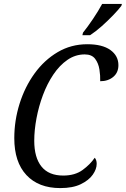

<svg xmlns="http://www.w3.org/2000/svg" viewBox="-20 -951 643 981"><path d="M288 10Q177 10 115 -56.5Q53 -123 53 -245Q53 -335 80 -421Q107 -507 156.5 -575.5Q206 -644 274.5 -684.5Q343 -725 426 -725Q503 -725 544 -695.5Q585 -666 585 -618Q585 -580 558.5 -558Q532 -536 492 -536Q493 -564 488 -596Q483 -628 466 -650.5Q449 -673 413 -673Q365 -673 324.5 -645Q284 -617 252.5 -570Q221 -523 199.5 -465.5Q178 -408 166.5 -347Q155 -286 155 -232Q155 -146 192 -100Q229 -54 303 -54Q363 -54 402 -82.5Q441 -111 464 -145Q474 -134 474 -114Q474 -87 454 -58.5Q434 -30 393 -10Q352 10 288 10ZM401 -771 404 -784Q428 -814 455 -854Q482 -894 502 -931H603L600 -921Q585 -901 557.5 -872.5Q530 -844 499 -816.5Q468 -789 440 -771Z"/></svg>

Font: Noto Serif Condensed
Style: Italic
Weight: 400
Width: 3
Italic angle: -12°
Designer: Monotype Design Team
Foundry: Monotype Imaging Inc.
Version: Version 2.014; ttfautohint (v1.8.4.7-5d5b)